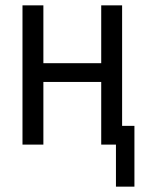

<svg xmlns="http://www.w3.org/2000/svg" viewBox="-20 -540 540 717"><path d="M413 157V0H358V-234H142V0H64V-520H142V-304H358V-520H436V-70H482V157Z"/></svg>

Font: Iosevka Custom
Style: Regular
Weight: 400
Monospace: yes
Designer: Belleve Invis
Foundry: Belleve Invis
Version: Version 32.5.0; ttfautohint (v1.8.4)